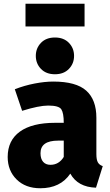

<svg xmlns="http://www.w3.org/2000/svg" viewBox="-20 -986 589 1024"><path d="M195 18Q116 18 68.5 -29Q21 -76 21 -149Q21 -237 86 -284Q151 -331 274 -331H320Q320 -383 307 -403Q294 -423 237 -423Q188 -423 98 -395L59 -510Q110 -530 164.5 -540.5Q219 -551 264 -551Q386 -551 440 -502.5Q494 -454 494 -358V-164Q494 -134 502 -120Q510 -106 528 -100L492 15Q395 12 355 -60Q302 18 195 18ZM249 -107Q294 -107 320 -149V-236H290Q196 -236 196 -169Q196 -139 210 -123Q224 -107 249 -107ZM273 -590Q226 -590 198.5 -618.5Q171 -647 171 -688Q171 -729 198.5 -757.5Q226 -786 273 -786Q320 -786 347.5 -757.5Q375 -729 375 -688Q375 -647 347.5 -618.5Q320 -590 273 -590ZM431 -845H116V-966H431Z"/></svg>

Font: Trujillo ExtraBold
Style: Regular
Weight: 800
Designer: Fira Sans original fonts by bBox Type GmbH, Carrois Corporate GbR, & Edenspiekermann AG / Changes by Cristiano Sobral
Foundry: Fira Sans original fonts by bBox Type GmbH, Carrois Corporate GbR, & Edenspiekermann AG / Changes by Cristiano Sobral
Version: Version 4.301;July 28, 2020;FontCreator 13.0.0.2655 64-bit